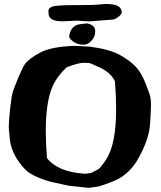

<svg xmlns="http://www.w3.org/2000/svg" viewBox="-20 -911 797 952"><path d="M508.8 -891.2Q583 -891.2 583.5 -850.6Q583.5 -839.7 566.2 -827.1Q548.8 -814.4 539.6 -814L420.9 -804.8L362.3 -808.7L291 -805.3H290.5Q224.6 -805.3 221.2 -839.7Q220.2 -845.8 220.2 -858.1Q220.2 -870.3 238 -877.9Q255.9 -885.6 349.6 -885.6Q443.4 -885.6 468.3 -888.4Q493.2 -891.2 508.8 -891.2ZM424.6 -791.4Q452.1 -782.3 452.1 -755.6Q452.1 -728.9 433.8 -709.1Q415.4 -689.3 396.4 -689.3Q364.6 -689.3 343.9 -704.4Q323.2 -719.5 323.2 -727.9Q323.2 -736.3 324.5 -740.7Q335.8 -786.7 378 -791.1Q390 -792.4 397.6 -793.6Q405.3 -794.8 410.2 -794.8Q415.1 -794.8 424.6 -791.4ZM508.3 -123.5Q555.7 -199.2 555.7 -368.7Q555.7 -370.6 555.7 -372.1Q555.7 -434.1 549.8 -508.3Q528.3 -553.2 468.8 -579.1Q434.6 -593.8 428.5 -596.7Q422.4 -599.6 394.8 -599.6Q367.2 -599.6 310.5 -577.1Q277.3 -546.4 254.9 -510.3Q207 -433.6 207 -261.7Q207 -200.7 212.9 -127Q267.6 -58.1 398.4 -49.8Q401.9 -49.8 404.8 -49.8L431.2 -53.2Q450.2 -63.5 469.7 -73.2Q489.7 -93.3 508.3 -123.5ZM320.8 9.8 232.9 -9.3Q137.7 -35.6 103 -72.8Q40.5 -139.2 29.3 -214.4L23.4 -279.3V-279.8Q23.4 -309.6 30.5 -374.3Q37.6 -439 44.2 -457.5Q50.8 -476.1 55.2 -487.8Q91.3 -578.1 104.5 -594.7Q125 -621.1 179.4 -650.4Q233.9 -679.7 349.6 -683.6L424.8 -679.7H425.3Q524.4 -666.5 573.7 -638.9Q623 -611.3 651.6 -581.8Q680.2 -552.2 701.9 -497.3Q723.6 -442.4 726.1 -425.8Q728.5 -409.2 728.5 -386.5Q728.5 -363.8 723.9 -293.9Q719.2 -224.1 669.7 -131.8Q620.1 -39.6 531.7 -8.3Q498 4.9 470.2 13.2L419.4 20.5Z"/></svg>

Font: Drukaatie burti
Style: Heavy
Weight: 800
Version: Version 0.14